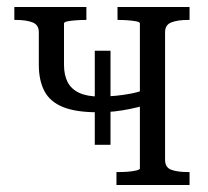

<svg xmlns="http://www.w3.org/2000/svg" viewBox="-20 -529 596 549"><path d="M380 -47V-462Q380 -466 369.5 -468Q359 -470 345 -471Q331 -472 319 -472H316V-509H522V-472H517Q488 -472 470 -465Q452 -458 452 -437V-72Q452 -50 470 -43.5Q488 -37 517 -37H522V0H313V-37H319Q331 -37 345 -38Q359 -39 369.5 -41.5Q380 -44 380 -47ZM91 -344V-437Q91 -458 73 -465Q55 -472 26 -472H21V-509H227V-472H224Q212 -472 197.5 -471Q183 -470 173 -468Q163 -466 163 -462V-344Q163 -314 173.5 -294Q184 -274 206.5 -263.5Q229 -253 264 -253Q288 -253 309.5 -255Q331 -257 352.5 -261Q374 -265 399 -274V-229Q374 -222 352 -217.5Q330 -213 308 -210.5Q286 -208 259 -208Q197 -208 160 -223Q123 -238 107 -268.5Q91 -299 91 -344ZM251 -115V-384H296V-115Z"/></svg>

Font: Roboto Serif 28pt Condensed Light
Style: Regular
Weight: 300
Width: 3
Designer: Greg Gazdowicz
Foundry: Commercial Type
Version: Version 1.008